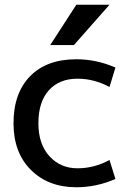

<svg xmlns="http://www.w3.org/2000/svg" viewBox="-20 -780 569 810"><path d="M302 -760H442L292 -590H192ZM442 -413Q377 -448 307 -448Q230 -448 186 -399Q142 -350 142 -260Q142 -172 188.5 -121Q235 -70 307 -70Q377 -70 442 -105L467 -25Q387 10 302 10Q184 10 110.5 -63Q37 -136 37 -260Q37 -387 107 -458.5Q177 -530 302 -530Q387 -530 467 -495Z"/></svg>

Font: Mplus 1p Medium
Style: Regular
Weight: 500
Version: Version 1.061